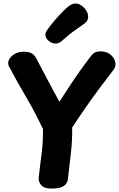

<svg xmlns="http://www.w3.org/2000/svg" viewBox="-20 -1077 688 1110"><path d="M32.1 -693Q22.3 -711.6 31.6 -731.1Q40.9 -750.7 63.6 -764.3Q86.3 -778 115.6 -778Q149.3 -778 165.2 -767.4Q181 -756.9 189.3 -740.4Q201.8 -716.2 218 -685.8Q234.2 -655.4 251.1 -623.2Q268 -590.9 283.2 -562.7Q298.3 -534.6 309.4 -514.8Q320.6 -495 323.6 -489Q361.6 -548 391.1 -592.5Q420.6 -637 448.3 -675.7Q476 -714.3 506.1 -753.6Q516.4 -766.9 528.4 -773.4Q540.4 -780 561.3 -780Q596.2 -780 618.4 -761.8Q640.6 -743.7 646.2 -718.8Q651.9 -694 637 -674.1Q596.2 -621.8 557.3 -569.4Q518.4 -517.1 479.4 -461.4Q440.4 -405.7 397.4 -340Q398.4 -262 389.3 -186.6Q380.2 -111.1 373 -45Q370.4 -16.9 349.1 -1.9Q327.8 13.1 279.3 13.3Q237 13.6 219.2 -5.8Q201.4 -25.1 204 -51.4Q211.2 -118.1 220.3 -186.2Q229.4 -254.3 228.4 -331.3Q180.4 -432.3 129.9 -517.8Q79.3 -603.2 32.1 -693ZM300.1 -825.1Q280.7 -825.1 261.6 -840.6Q242.6 -856 242.6 -876.2Q242.6 -884.7 245.8 -891.7Q249.1 -898.8 253.8 -905.2Q269.4 -927.3 291.7 -953.9Q314 -980.4 336.6 -1003.7Q359.1 -1027 373.9 -1038.6Q384.4 -1047.1 395.3 -1051.9Q406.1 -1056.8 417 -1056.8Q433.7 -1056.8 450.7 -1045.1Q467.7 -1033.4 478.6 -1016.1Q489.6 -998.7 489.6 -980.4Q489.6 -957.4 470.9 -942.7Q456.1 -931.8 416.7 -904.3Q377.2 -876.8 338.1 -840.8Q320.9 -825.1 300.1 -825.1Z"/></svg>

Font: Playpen Sans Thai
Style: Regular
Weight: 400
Designer: Sirin Gunkloy, Laura Meseguer, Veronika Burian, José Scaglione
Foundry: TypeTogether
Version: Version 2.000